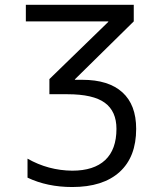

<svg xmlns="http://www.w3.org/2000/svg" viewBox="-20 -750 659 780"><path d="M85 -730.5H523.4V-663.1L284.2 -427.7V-425.8H314.5Q420.9 -425.8 477.1 -375Q533.2 -324.2 533.2 -226.6Q533.2 -112.3 465.8 -51.3Q398.4 9.8 273.4 9.8Q171.9 9.8 91.8 -28.3V-105.5Q175.8 -57.6 273.4 -56.6Q361.3 -56.6 407.2 -99.6Q453.1 -142.6 453.1 -226.6Q453.1 -297.9 405.8 -332.5Q358.4 -367.2 253.9 -367.2H180.7V-428.7L419.9 -661.1V-663.1H85Z"/></svg>

Font: Mgen+ 1c regular
Style: Regular
Weight: 400
Designer: [Source Han Sans]
Ryoko NISHIZUKA  (kana & ideographs); Paul D. Hunt (Latin, Greek & Cyrillic); Wenlong ZHANG  (bopomofo
Version: Version 1.059.20150602